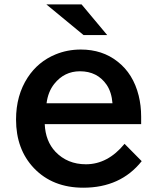

<svg xmlns="http://www.w3.org/2000/svg" viewBox="-20 -811 730 876"><path d="M352.1 -791 469.2 -650.9H361.3L191.4 -791ZM624 -244.6H184.1Q187.5 -167 232.9 -118.7Q287.6 -61.5 372.1 -61.5Q471.7 -61.5 548.3 -154.8L626.5 -75.7Q530.3 45.4 359.9 45.4Q220.2 45.4 134.8 -43.9Q53.2 -129.9 53.2 -265.6Q53.2 -376 106.4 -457.5Q153.8 -529.8 232.9 -562.5Q287.1 -585 348.6 -585Q446.8 -585 516.1 -530.3Q587.9 -474.6 612.8 -374.5Q624 -329.1 624 -278.8ZM493.2 -339.8Q489.3 -390.1 466.8 -423.8Q424.3 -485.8 344.7 -485.8Q273.4 -485.8 227.5 -428.2Q199.2 -392.6 192.4 -339.8Z"/></svg>

Font: FORM UDPGothic
Style: Bold
Weight: 700
Foundry: Pronama LLC
Version: Version 1.051